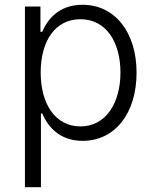

<svg xmlns="http://www.w3.org/2000/svg" viewBox="-20 -573 642 797"><path d="M83.5 204.1H149.9V-102.1H155.3C176.8 -51.3 224.1 11.7 322.8 11.7C456.5 11.7 546.9 -101.6 546.9 -271.5C546.9 -439.9 456.1 -553.2 322.8 -553.2C222.7 -553.2 176.8 -490.7 155.3 -440.9H147.9V-545.9H83.5ZM314 -48.3C209.5 -48.3 148.9 -141.6 148.9 -272C148.9 -401.9 208.5 -493.2 314 -493.2C421.4 -493.2 480 -397 480 -272C480 -146.5 420.4 -48.3 314 -48.3Z"/></svg>

Font: Raveo Light
Style: Regular
Weight: 300
Designer: Jakub Foglar, Rasmus Andersson (Inter)
Foundry: Jakubfoglar.com
Version: Version 1.100;Glyphs 3.2.3 (3260)